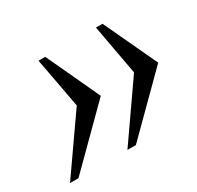

<svg xmlns="http://www.w3.org/2000/svg" viewBox="-134 -497 583 567"><g transform="rotate(-30 157.5 -213.5)"><path d="M251.5 -392.6H273.9L358.9 -210.9L180.2 -33.2H151.4L282.7 -221.7ZM55.7 -392.6H78.6L163.1 -210.9L-15.6 -33.2H-44.4L87.4 -221.7Z"/></g></svg>

Font: Atsinvsda
Style: Italic
Weight: 400
Italic angle: -12°
Designer: Al Webster
Foundry: Al Webster and Michael Everson
Version: Version 2.000